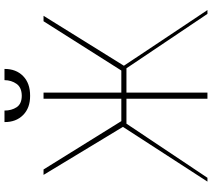

<svg xmlns="http://www.w3.org/2000/svg" viewBox="-64 -876 941 852"><g transform="rotate(-90 406.0 -450.5)"><path d="M420.5 -727.3V-382.1H518.5L737.2 -727.3H761.4L539.8 -370.7L786.9 0H769.9L528.4 -359.4H420.5V0H393.5V-359.4H282.7L42.6 0H25.6L268.5 -375L55.4 -727.3H79.5L294 -382.1H393.5V-727.3ZM475.9 -900.6H525.6Q525.9 -849.4 494 -818Q462 -786.6 406.2 -786.9Q352.6 -786.6 321 -818Q289.4 -849.4 289.8 -900.6H340.9Q340.9 -869.3 355.6 -846.8Q370.4 -824.2 406.2 -823.9Q443.2 -824.2 459.3 -846.9Q475.5 -869.7 475.9 -900.6Z"/></g></svg>

Font: Inter UI Thin
Style: Regular
Weight: 100
Designer: Rasmus Andersson
Foundry: rsms
Version: 3.2;8d6f07862